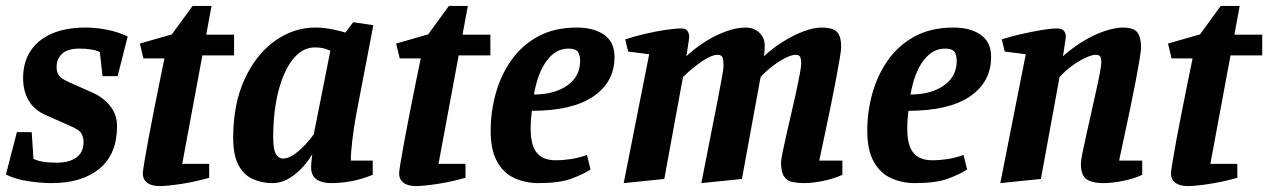

<svg xmlns="http://www.w3.org/2000/svg" viewBox="-25 -608 4280 648"><path d="M149 10Q113 10 70 3.5Q27 -3 -5 -19L32 -162H82L88 -72Q99 -66 118 -62.5Q137 -59 166 -59Q209 -59 233 -76.5Q257 -94 257 -129Q257 -144 250 -157Q243 -170 212 -183L133 -218Q92 -235 72.5 -267.5Q53 -300 53 -344Q53 -398 78 -436Q103 -474 150 -494.5Q197 -515 264 -515Q300 -515 337 -507.5Q374 -500 406 -485L372 -351H321L312 -432Q302 -438 282.5 -441Q263 -444 244 -444Q203 -444 184.5 -426.5Q166 -409 166 -382Q166 -363 174.5 -352.5Q183 -342 205 -332L288 -295Q324 -279 347 -250Q370 -221 370 -182Q370 -88 311 -39Q252 10 149 10Z M514 20Q486 20 471.5 8.5Q457 -3 457 -22Q457 -30 462 -60Q467 -90 475 -134Q483 -178 493 -227.5Q503 -277 512.5 -325.5Q522 -374 530 -411H459L447 -461L555 -492L625 -588H689L671 -491H765V-421H658L590 -55H681V-8Q632 6 585 13Q538 20 514 20Z M894 10Q859 10 828.5 -3.5Q798 -17 780 -50.5Q762 -84 762 -143Q762 -256 800 -339.5Q838 -423 901.5 -469Q965 -515 1040 -515Q1069 -515 1099 -508.5Q1129 -502 1141 -498L1167 -533L1235 -523L1176 -215Q1169 -176 1164 -134Q1159 -92 1159 -66H1233V-18Q1193 -2 1158 4Q1123 10 1092 10Q1062 10 1043.5 -2.5Q1025 -15 1025 -43Q1025 -47 1025.5 -54.5Q1026 -62 1027 -71Q1028 -80 1029 -87Q1011 -58 989 -36Q967 -14 943.5 -2Q920 10 894 10ZM931 -73Q948 -73 968 -87Q988 -101 1006 -120.5Q1024 -140 1034 -155L1090 -437Q1076 -443 1064.5 -445.5Q1053 -448 1039 -448Q1005 -448 979 -424.5Q953 -401 934.5 -359Q916 -317 906.5 -262.5Q897 -208 897 -145Q897 -104 906 -88.5Q915 -73 931 -73Z M1379 20Q1351 20 1336.5 8.5Q1322 -3 1322 -22Q1322 -30 1327 -60Q1332 -90 1340 -134Q1348 -178 1358 -227.5Q1368 -277 1377.5 -325.5Q1387 -374 1395 -411H1324L1312 -461L1420 -492L1490 -588H1554L1536 -491H1630V-421H1523L1455 -55H1546V-8Q1497 6 1450 13Q1403 20 1379 20Z M1793 10Q1748 10 1711 -7Q1674 -24 1652.5 -63Q1631 -102 1631 -167Q1631 -230 1648 -292Q1665 -354 1700.5 -404.5Q1736 -455 1791 -485Q1846 -515 1922 -515Q1979 -515 2014 -490.5Q2049 -466 2049 -416Q2049 -331 1977.5 -282.5Q1906 -234 1770 -234Q1768 -217 1767 -204.5Q1766 -192 1766 -172Q1766 -139 1774 -115.5Q1782 -92 1801 -79.5Q1820 -67 1851 -67Q1874 -67 1901 -71Q1928 -75 1956 -85L1968 -36Q1944 -20 1903.5 -5Q1863 10 1793 10ZM1777 -289Q1846 -289 1889.5 -319.5Q1933 -350 1933 -403Q1933 -420 1926 -432Q1919 -444 1893 -444Q1851 -444 1820.5 -403.5Q1790 -363 1777 -289Z M2080 10 2166 -425 2095 -434 2085 -475Q2115 -485 2151 -493.5Q2187 -502 2220.5 -507Q2254 -512 2274 -512Q2288 -512 2293.5 -505.5Q2299 -499 2300 -492Q2301 -485 2301 -485Q2301 -480 2299 -467Q2297 -454 2295 -440Q2293 -426 2291 -418Q2320 -445 2354.5 -467Q2389 -489 2425 -502Q2461 -515 2491 -515Q2520 -515 2538 -497.5Q2556 -480 2556 -454Q2556 -447 2555.5 -437.5Q2555 -428 2553 -418Q2582 -445 2617 -467Q2652 -489 2686.5 -502Q2721 -515 2748 -515Q2786 -515 2800 -500Q2814 -485 2814 -450Q2814 -440 2809 -410Q2804 -380 2796 -337.5Q2788 -295 2778 -246.5Q2768 -198 2758 -151Q2748 -104 2740 -66H2818V-18Q2790 -5 2753.5 2.5Q2717 10 2690 10Q2668 10 2650 6.5Q2632 3 2621.5 -12Q2611 -27 2611 -60Q2611 -68 2616 -92.5Q2621 -117 2628.5 -151Q2636 -185 2645 -222.5Q2654 -260 2661.5 -295Q2669 -330 2674 -356.5Q2679 -383 2679 -393Q2679 -407 2676 -415Q2673 -423 2660 -423Q2646 -423 2624 -411.5Q2602 -400 2580 -383Q2558 -366 2542 -348L2479 -4L2342 10Q2350 -30 2359.5 -79Q2369 -128 2379 -178Q2389 -228 2397.5 -272Q2406 -316 2411.5 -346.5Q2417 -377 2417 -387Q2417 -403 2414 -413Q2411 -423 2396 -423Q2382 -423 2361.5 -411.5Q2341 -400 2319.5 -383Q2298 -366 2280 -348L2217 -4Z M3064 10Q3019 10 2982 -7Q2945 -24 2923.5 -63Q2902 -102 2902 -167Q2902 -230 2919 -292Q2936 -354 2971.5 -404.5Q3007 -455 3062 -485Q3117 -515 3193 -515Q3250 -515 3285 -490.5Q3320 -466 3320 -416Q3320 -331 3248.5 -282.5Q3177 -234 3041 -234Q3039 -217 3038 -204.5Q3037 -192 3037 -172Q3037 -139 3045 -115.5Q3053 -92 3072 -79.5Q3091 -67 3122 -67Q3145 -67 3172 -71Q3199 -75 3227 -85L3239 -36Q3215 -20 3174.5 -5Q3134 10 3064 10ZM3048 -289Q3117 -289 3160.5 -319.5Q3204 -350 3204 -403Q3204 -420 3197 -432Q3190 -444 3164 -444Q3122 -444 3091.5 -403.5Q3061 -363 3048 -289Z M3351 10 3437 -425 3366 -434 3356 -475Q3386 -485 3421.5 -493Q3457 -501 3489.5 -506.5Q3522 -512 3544 -512Q3558 -512 3565 -504.5Q3572 -497 3572 -486Q3572 -481 3570 -467.5Q3568 -454 3566 -440Q3564 -426 3562 -418Q3601 -452 3638.5 -473.5Q3676 -495 3709 -505Q3742 -515 3764 -515Q3802 -515 3814 -498Q3826 -481 3826 -448Q3826 -437 3821 -407Q3816 -377 3808 -334.5Q3800 -292 3790 -244.5Q3780 -197 3770 -150.5Q3760 -104 3752 -66H3830V-18Q3802 -5 3765.5 2.5Q3729 10 3697 10Q3663 10 3643 -2.5Q3623 -15 3623 -56Q3623 -65 3628 -90.5Q3633 -116 3641 -151Q3649 -186 3657.5 -225Q3666 -264 3674 -299.5Q3682 -335 3687 -361.5Q3692 -388 3692 -398Q3692 -406 3689.5 -414.5Q3687 -423 3673 -423Q3660 -423 3637.5 -412.5Q3615 -402 3592 -385Q3569 -368 3551 -348L3488 -4Z M3984 20Q3956 20 3941.5 8.5Q3927 -3 3927 -22Q3927 -30 3932 -60Q3937 -90 3945 -134Q3953 -178 3963 -227.5Q3973 -277 3982.5 -325.5Q3992 -374 4000 -411H3929L3917 -461L4025 -492L4095 -588H4159L4141 -491H4235V-421H4128L4060 -55H4151V-8Q4102 6 4055 13Q4008 20 3984 20Z"/></svg>

Font: Manuale
Style: Italic
Weight: 400
Italic angle: -11°
Designer: Eduardo Tunni / Pablo Cosgaya
Foundry: Eduardo Tunni / Pablo Cosgaya
Version: Version 1.002